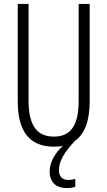

<svg xmlns="http://www.w3.org/2000/svg" viewBox="-20 -734 544 974"><path d="M279 128C279 83 307 37 362 -21C408 -54 435 -117 435 -221V-714H379V-222C379 -87 331 -41 253 -41C172 -41 125 -92 125 -222V-714H70V-220C70 -62 134 10 253 10C269 10 285 9 299 6C258 43 232 90 232 135C232 191 264 220 319 220C335 220 351 218 362 213V173C355 176 341 179 328 179C296 179 279 162 279 128Z"/></svg>

Font: Noto Sans Gujarati ExtraCondensed Light
Style: Regular
Weight: 300
Width: 2
Designer: Jelle Bosma - Monotype Design Team, Universal Thirst
Foundry: Monotype Imaging Inc.
Version: Version 2.106